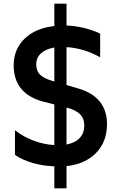

<svg xmlns="http://www.w3.org/2000/svg" viewBox="-20 -902 649 1039"><path d="M274 -2Q213 -4 157 -20Q101 -36 61 -64V-197Q108 -161 163 -140.5Q218 -120 274 -117V-337L218 -351Q54 -393 54 -549Q54 -635 113 -692.5Q172 -750 274 -761V-882H340V-764Q388 -762 435.5 -750.5Q483 -739 522 -720V-592Q435 -641 340 -647V-442L401 -424Q479 -402 519 -353.5Q559 -305 559 -230Q559 -135 500 -74.5Q441 -14 340 -3V117H274ZM264 -464 274 -461V-645Q228 -637 202 -613.5Q176 -590 176 -553Q176 -518 196.5 -498Q217 -478 264 -464ZM436 -222Q436 -261 413 -284Q390 -307 340 -320V-120Q387 -129 411.5 -155.5Q436 -182 436 -222Z"/></svg>

Font: Application Semibold
Style: Regular
Weight: 600
Designer: Wei Huang
Foundry: Wei Huang
Version: Version 0.012